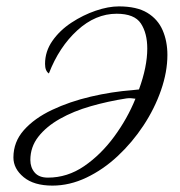

<svg xmlns="http://www.w3.org/2000/svg" viewBox="-20 -572 564 601"><path d="M144 9Q86 9 54 -17.5Q22 -44 22 -79Q22 -128 55 -165Q88 -202 143 -228Q198 -254 264 -269.5Q330 -285 396 -290Q407 -291 415 -292Q441 -363 441 -420Q441 -468 421 -498.5Q401 -529 345 -529Q279 -529 222 -477Q165 -425 133 -342Q121 -350 121 -372Q121 -411 144 -444Q167 -477 203.5 -501Q240 -525 279.5 -538.5Q319 -552 352 -552Q408 -552 441 -532Q474 -512 489 -477.5Q504 -443 504 -400Q504 -347 484 -289.5Q464 -232 429 -179Q394 -126 348.5 -83.5Q303 -41 250.5 -16Q198 9 144 9ZM75 -71Q75 -48 88.5 -32Q102 -16 130 -16Q191 -16 243.5 -52Q296 -88 337.5 -144.5Q379 -201 404 -263Q398 -264 390.5 -264.5Q383 -265 376 -264Q318 -255 264 -239.5Q210 -224 167.5 -200Q125 -176 100 -144Q75 -112 75 -71Z"/></svg>

Font: Birthstone Bounce
Style: Regular
Weight: 400
Designer: Robert E. Leuschke
Foundry: Rob Leuschke
Version: Version 1.010; ttfautohint (v1.8.3)